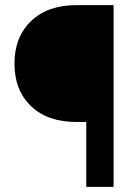

<svg xmlns="http://www.w3.org/2000/svg" viewBox="-20 -731 530 751"><path d="M317.4 0V-253.9H278.3Q166 -253.9 101.3 -315.9Q36.6 -377.9 36.6 -482.4Q36.6 -586.4 101.6 -648.7Q166.5 -710.9 278.8 -710.9H424.3V0Z"/></svg>

Font: Roboto
Style: Bold
Weight: 700
Designer: Google
Version: Version 2.134; 2016; ttfautohint (v1.6)